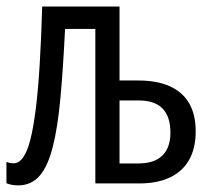

<svg xmlns="http://www.w3.org/2000/svg" viewBox="-20 -556 647 582"><path d="M342.3 -536.1V-312H399.4Q456.1 -312 494.9 -294.4Q533.7 -276.9 553.5 -242.7Q573.2 -208.5 573.2 -157.7Q573.2 -106.4 553.2 -71.3Q533.2 -36.1 495.1 -18.1Q457 0 402.8 0H269V-468.3H177.2Q171.4 -347.7 163.1 -258.3Q154.8 -168.9 139.9 -110.4Q125 -51.8 99.9 -22.9Q74.7 5.9 35.2 5.9Q25.4 5.9 16.6 4.4Q7.8 2.9 -0.5 -0.5V-65.4Q3.4 -63.5 9 -62.3Q14.6 -61 21 -61Q37.6 -61 50.3 -79.1Q63 -97.2 72.3 -133.8Q81.5 -170.4 88.6 -227.1Q95.7 -283.7 100.3 -360.6Q105 -437.5 107.9 -536.1ZM399.9 -251.5H342.3V-60.5H398.4Q447.8 -60.5 472.2 -84.5Q496.6 -108.4 496.6 -154.3Q496.6 -202.1 472.9 -226.8Q449.2 -251.5 399.9 -251.5Z"/></svg>

Font: Open Sans Condensed
Style: Regular
Weight: 400
Width: 3
Designer: Monotype Design Team
Foundry: Monotype Imaging Inc.
Version: Version 3.000